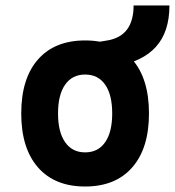

<svg xmlns="http://www.w3.org/2000/svg" viewBox="-20 -676 643 706"><path d="M293 9.8Q181.2 9.8 119.6 -60.5Q58.1 -130.9 58.1 -258.8Q58.1 -387.2 119.6 -457.3Q181.2 -527.3 293 -527.3Q404.8 -527.3 466.3 -457.3Q527.8 -387.2 527.8 -258.8Q527.8 -130.9 466.3 -60.5Q404.8 9.8 293 9.8ZM293 -115.7Q340.8 -115.7 366.7 -153.1Q392.6 -190.4 392.6 -258.8Q392.6 -327.6 366.7 -364.7Q340.8 -401.9 293 -401.9Q245.6 -401.9 219.5 -364.7Q193.4 -327.6 193.4 -258.8Q193.4 -190.4 219.5 -153.1Q245.6 -115.7 293 -115.7ZM375 -427.2 345.7 -522.5 375 -527.3Q471.2 -543.5 471.2 -655.8H603Q603 -558.6 553.2 -503.7Q503.4 -448.7 404.3 -432.1Z"/></svg>

Font: Cascadia Mono PL
Style: Bold
Weight: 700
Monospace: yes
Designer: Aaron Bell
Foundry: Saja Typeworks
Version: Version 2404.023; ttfautohint (v1.8.4)